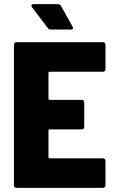

<svg xmlns="http://www.w3.org/2000/svg" viewBox="-20 -903 552 923"><path d="M329 -775 273 -875C270 -880 264 -883 258 -883H141C134 -883 131 -880 131 -876C131 -873 132 -871 134 -868L210 -768C214 -763 218 -761 224 -761H321C327 -761 331 -764 331 -769C331 -771 330 -773 329 -775ZM487 -570V-688C487 -695 482 -700 475 -700H59C52 -700 47 -695 47 -688V-12C47 -5 52 0 59 0H475C482 0 487 -5 487 -12V-130C487 -137 482 -142 475 -142H218C215 -142 213 -144 213 -147V-276C213 -279 215 -281 218 -281H373C380 -281 385 -286 385 -293V-411C385 -418 380 -423 373 -423H218C215 -423 213 -425 213 -428V-553C213 -556 215 -558 218 -558H475C482 -558 487 -563 487 -570Z"/></svg>

Font: Barlow Semi Condensed ExtraBold
Style: Regular
Weight: 800
Width: 4
Designer: Jeremy Tribby
Foundry: Tribby Type
Version: Version 1.422;hotconv 1.0.109;makeotfexe 2.5.65596